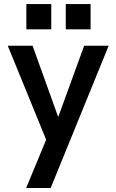

<svg xmlns="http://www.w3.org/2000/svg" viewBox="-20 -717 570 940"><path d="M108 203.5 206 -33 18 -493H139.5L265 -144L392 -493H512L228 203.5ZM109 -573.5V-697H231V-573.5ZM302 -573.5V-697H423.5V-573.5Z"/></svg>

Font: HK Grotesk SemiBold
Style: Regular
Weight: 600
Designer: Alfredo Marco Pradil
Foundry: Hanken Design Co.
Version: Version 3.001;FEAKit 1.0